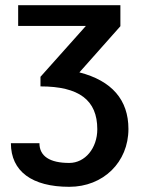

<svg xmlns="http://www.w3.org/2000/svg" viewBox="-20 -520 551 740"><path d="M475 -23C475 -135 411 -209 286 -241L444 -419V-500H50V-420H311L136 -224V-187C285 -187 355 -134 355 -22C355 51 308 108 247 108C172 108 132 82 132 32H22C22 140 103 200 247 200C378 200 475 105 475 -23Z"/></svg>

Font: Perun SemiBold
Style: Regular
Weight: 600
Foundry: Copyright (c) Stefan Peev, Context Ltd, 2016
Version: Version 1.089